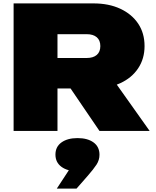

<svg xmlns="http://www.w3.org/2000/svg" viewBox="-20 -770 916 1129"><path d="M238 -429H490Q528 -429 549 -447Q570 -465 570 -499Q570 -533 549 -551Q528 -569 490 -569H202L318 -685V0H60V-750H530Q620 -750 687.5 -718.5Q755 -687 792.5 -631Q830 -575 830 -499Q830 -425 792.5 -368.5Q755 -312 687.5 -281Q620 -250 530 -250H238ZM326 -351H611L860 0H565ZM314 339 426 168 436 237Q377 237 341.5 211Q306 185 306 139Q306 93 341.5 67.5Q377 42 436 42Q495 42 530 67.5Q565 93 565 140Q565 171 547.5 198Q530 225 494 266L430 339Z"/></svg>

Font: Unbounded Black
Style: Regular
Weight: 900
Designer: Luke Prowse, Jean-Baptiste Morizot, Fátima Lázaro, Florian Runge
Foundry: NaN
Version: Version 1.701;gftools[0.9.28.dev5+ged2979d]